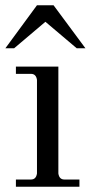

<svg xmlns="http://www.w3.org/2000/svg" viewBox="-33 -709 344 729"><path d="M291.4 -525.7H258.3L139.4 -626.3L20.6 -525.7H-12.6L107.4 -689.1H170.3ZM188.6 -50.3Q192 -27.4 211.4 -27.4H268.6V0H27.4V-27.4H84.6Q104 -27.4 107.4 -50.3V-405.7Q104 -428.6 84.6 -428.6H27.4V-456H188.6Z"/></svg>

Font: t
Style: Regular
Weight: 400
Designer: Takis Katsoulidis and George D. Matthiopoulos
Foundry: Takis Katsoulidis and George D. Matthiopoulos
Version: Version 1.0 ; ttfautohint (v1.8.1)